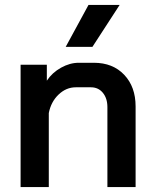

<svg xmlns="http://www.w3.org/2000/svg" viewBox="-20 -763 631 783"><path d="M64 -499H171V-434Q193 -467 229 -487Q265 -507 301 -507H363Q440 -507 486.5 -458Q533 -409 533 -329V0H418V-326Q418 -362 399.5 -384.5Q381 -407 351 -407H289Q250 -407 219 -377.5Q188 -348 179 -302V0H64ZM341 -743H468L357 -572H248Z"/></svg>

Font: Bai Jamjuree SemiBold
Style: Regular
Weight: 600
Version: Version 1.000; ttfautohint (v1.6)